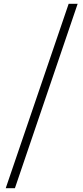

<svg xmlns="http://www.w3.org/2000/svg" viewBox="-20 -807 434 1004"><path d="M10 177 339 -787H386L58 177Z"/></svg>

Font: Noto Sans TC Thin Light
Style: Regular
Weight: 300
Version: Version 2.004-H2;hotconv 1.0.118;makeotfexe 2.5.65603